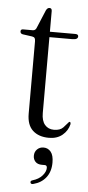

<svg xmlns="http://www.w3.org/2000/svg" viewBox="-53 -560 366 796"><g transform="rotate(5 130.0 -161.5)"><path d="M59 -403.5 19.5 -409Q9 -411 9 -420.5Q9 -429.5 19 -429.5H59.5Q71 -429.5 75.5 -443L106 -516Q111.5 -527.5 120.5 -527.5Q130.5 -527.5 130.5 -515.5V-429.5H236Q249 -429.5 249 -420.5Q249 -407 226.5 -407H130.5V-91Q130.5 -59 144.5 -42.5Q158.5 -26 182.5 -26Q208 -26 220.8 -39.5Q233.5 -53 242.5 -64Q249.5 -66.5 249 -55Q242.5 -27.5 220.5 -9.2Q198.5 9 164.5 9Q122 9 97.2 -13.8Q72.5 -36.5 72.5 -83.5V-384Q72.5 -392.5 70 -397.2Q67.5 -402 59 -403.5ZM145.5 123Q127.5 123 118.2 113Q109 103 109 88.5Q109 72 119.8 61.5Q130.5 51 146.5 51Q165 51 176.8 65.5Q188.5 80 188.5 110Q188.5 147.5 169.5 172Q150.5 196.5 117.5 205Q107.5 208 105 201Q103 193 112 190.5Q138 183 152.5 166.5Q167 150 167 134Q167 123 157.5 123Z"/></g></svg>

Font: Fraunces 144pt Soft Light
Style: Regular
Weight: 300
Version: Version 1.000;[0bf87f6ff]